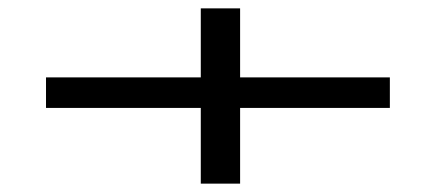

<svg xmlns="http://www.w3.org/2000/svg" viewBox="-20 -543 1040 459"><path d="M460 -104H554V-285H912V-358H554V-523H460V-358H90V-285H460Z"/></svg>

Font: Inconsolata UltraExpanded
Style: Regular
Weight: 400
Width: 9
Monospace: yes
Designer: Raph Levien, Cyreal, Brenton Simpson
Foundry: Raph Levien, Cyreal, Google
Version: Version 3.100